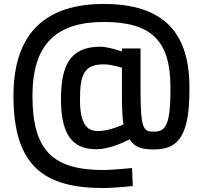

<svg xmlns="http://www.w3.org/2000/svg" viewBox="-20 -745 1025 970"><path d="M937 -305C937 -583 803 -725 504 -725C220 -725 48 -587 48 -261C48 100 208 205 504 205C552 205 651 195 651 195L647 104C647 104 544 114 504 114C248 114 144 17 144 -261C144 -520 263 -634 504 -634C744 -634 841 -540 841 -306V-288C841 -101 811 -80 756 -80C703 -80 690 -94 690 -300V-500H596V-485C596 -485 527 -509 487 -509C329 -509 288 -408 288 -242C288 -35 370 9 468 9C527 9 598 -22 635 -41C660 0 698 10 756 10C869 10 937 -41 937 -288ZM475 -83C427 -83 384 -108 384 -241C384 -369 405 -420 505 -420C540 -420 596 -403 596 -403V-264C596 -200 598 -152 604 -116C572 -102 520 -83 475 -83Z"/></svg>

Font: TitilliumText22L
Style: 600 wt
Weight: 600
Designer: Campivisivi
Foundry: Campivisivi
Version: 1.000